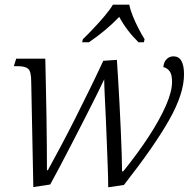

<svg xmlns="http://www.w3.org/2000/svg" viewBox="-20 -786 827 818"><path d="M441 12Q441 -25 439 -75.5Q437 -126 435 -181.5Q433 -237 430.5 -290Q428 -343 426 -384.5Q424 -426 424 -448Q414 -426 392 -382Q370 -338 342.5 -284Q315 -230 286.5 -175Q258 -120 233.5 -73.5Q209 -27 194 0L122 11L113 -437Q113 -482 100 -493Q87 -504 56 -504H39L49 -536H173Q174 -483 175.5 -419.5Q177 -356 178 -291Q179 -226 179.5 -166.5Q180 -107 180 -61H184Q207 -103 237.5 -160Q268 -217 300.5 -281.5Q333 -346 364 -409.5Q395 -473 420 -527L478 -531Q480 -501 483 -452.5Q486 -404 489 -347Q492 -290 494.5 -233.5Q497 -177 498.5 -130Q500 -83 500 -56H505Q568 -134 614.5 -205.5Q661 -277 687 -336.5Q713 -396 713 -437Q713 -470 702 -483.5Q691 -497 676 -500Q677 -520 689 -533Q701 -546 719 -546Q764 -546 764 -469Q764 -387 701 -275.5Q638 -164 508 2ZM333 -619Q353 -638 377.5 -664Q402 -690 425 -717Q448 -744 461 -766H531Q535 -744 546 -717Q557 -690 570.5 -664Q584 -638 596 -619L593 -606H570Q519 -656 488 -714Q459 -684 428 -658Q397 -632 359 -606H330Z"/></svg>

Font: Noto Serif Light
Style: Italic
Weight: 300
Italic angle: -12°
Designer: Monotype Design Team
Foundry: Monotype Imaging Inc.
Version: Version 2.013